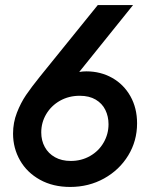

<svg xmlns="http://www.w3.org/2000/svg" viewBox="-20 -740 612 768"><path d="M32.2 -205.6Q32.2 -249.5 47.6 -289.1Q63 -328.6 84.2 -359.9Q105.5 -391.1 140.1 -434.1L371.1 -719.7H512.2L296.9 -452.1Q310.5 -454.6 325.2 -454.6Q382.3 -454.6 428.7 -428.5Q475.1 -402.3 501.7 -355Q528.3 -307.6 528.3 -246.6Q528.3 -176.3 492.9 -118.2Q457.5 -60.1 396.2 -26.1Q335 7.8 260.7 7.8Q191.9 7.8 139.9 -21Q87.9 -49.8 60.1 -98.6Q32.2 -147.5 32.2 -205.6ZM414.1 -243.2Q414.1 -274.4 401.4 -300.3Q388.7 -326.2 362.8 -341.6Q336.9 -356.9 298.8 -356.9Q255.4 -356.9 220.2 -337.2Q185.1 -317.4 165 -283.7Q145 -250 145 -210.4Q145 -177.7 159.2 -151.9Q173.3 -126 200 -111.1Q226.6 -96.2 263.2 -96.2Q305.7 -96.2 340.3 -116Q375 -135.7 394.5 -169.7Q414.1 -203.6 414.1 -243.2Z"/></svg>

Font: Reddit Sans Fudge SmBold Italic
Style: Regular
Weight: 600
Italic angle: -11.25°
Designer: Stephen Hutchings
Version: Version 1.013